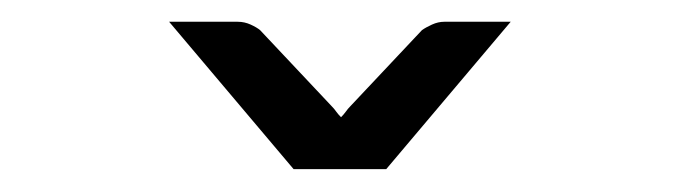

<svg xmlns="http://www.w3.org/2000/svg" viewBox="-20 -736 607 172"><path d="M437.5 -716.5 326 -584.5H243L131.5 -716.5H193Q199 -716.5 204.5 -714Q210 -711.5 213 -709L277 -641Q279.5 -638.5 281.2 -636Q283 -633.5 285.5 -631Q288 -633.5 289.8 -636Q291.5 -638.5 294 -641L358 -709Q361.5 -711.5 367 -714Q372.5 -716.5 378 -716.5Z"/></svg>

Font: Lato
Style: Regular
Weight: 400
Designer: Lukasz Dziedzic with Adam Twardoch and Botio Nikoltchev
Foundry: tyPoland Lukasz Dziedzic
Version: Version 2.015; 2015-08-06; http://www.latofonts.com/